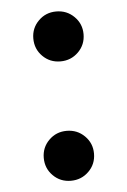

<svg xmlns="http://www.w3.org/2000/svg" viewBox="-44 -551 393 593"><g transform="rotate(-5 152.5 -254.5)"><path d="M152.3 8.3Q119.6 8.3 97.2 -14.2Q74.7 -36.6 74.7 -69.3Q74.7 -101.6 97.2 -124Q119.6 -146.5 152.3 -146.5Q185.1 -146.5 207.8 -124Q230.5 -101.6 230.5 -69.3Q230.5 -36.6 207.8 -14.2Q185.1 8.3 152.3 8.3ZM152.3 -361.8Q119.6 -361.8 97.2 -384.3Q74.7 -406.7 74.7 -439.5Q74.7 -471.7 97.2 -494.1Q119.6 -516.6 152.3 -516.6Q185.1 -516.6 207.8 -494.1Q230.5 -471.7 230.5 -439.5Q230.5 -406.7 207.8 -384.3Q185.1 -361.8 152.3 -361.8Z"/></g></svg>

Font: Inter 17pt SemiBold
Style: Regular
Weight: 600
Version: Version 4.001;git-66647c0bb